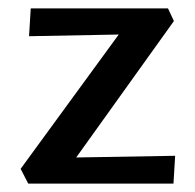

<svg xmlns="http://www.w3.org/2000/svg" viewBox="-20 -436 464 456"><path d="M161 -62 396 -66 392 0H47L29 -35L262 -354L49 -350L53 -416H379L393 -386Z"/></svg>

Font: EauTestText Semibold
Style: Regular
Weight: 600
Designer: Christian Thalmann (Catharsis Fonts)
Version: Version 0.001;PS 000.001;hotconv 1.0.88;makeotf.lib2.5.64775